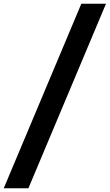

<svg xmlns="http://www.w3.org/2000/svg" viewBox="-38 -880 583 1020"><path d="M113 120 525 -860H394L-18 120Z"/></svg>

Font: Spartan
Style: Bold
Weight: 700
Designer: Matt Bailey, Mirko Velimirovic
Foundry: Matt Bailey
Version: Version 1.003